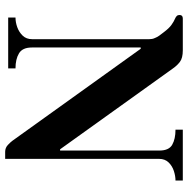

<svg xmlns="http://www.w3.org/2000/svg" viewBox="-12 -722 745 762"><g transform="rotate(90 361.0 -340.5)"><path d="M39 -680Q39 -693 53 -693H179Q210 -693 225 -681.5Q240 -670 251 -654L572 -206H577V-600Q577 -638 554 -651Q531 -664 494 -664V-693H696V-664Q678 -664 658 -657.5Q638 -651 624 -636.5Q610 -622 610 -599V12H582Q566 12 554.5 1Q543 -10 538 -17L173 -526H168V-94Q168 -57 191 -43Q214 -29 251 -29V0H49V-29Q68 -29 87.5 -36Q107 -43 121 -57.5Q135 -72 135 -95V-560Q135 -565 134 -571Q133 -577 130 -583Q127 -591 121 -599.5Q115 -608 107 -618Q92 -638 79 -647.5Q66 -657 52 -663Q47 -665 43 -669Q39 -673 39 -680Z"/></g></svg>

Font: Monomakh
Style: Regular
Weight: 400
Version: Version 1.200; ttfautohint (v1.8.4.7-5d5b)